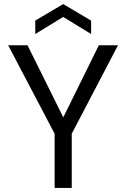

<svg xmlns="http://www.w3.org/2000/svg" viewBox="-20 -922 619 942"><path d="M248 0V-266L20 -700H115L304 -319H277L465 -700H559L332 -266V0ZM153 -755V-821L290 -902L427 -821V-755L290 -839Z"/></svg>

Font: DM Sans 17pt
Style: Regular
Weight: 400
Version: Version 4.004;gftools[0.9.30]